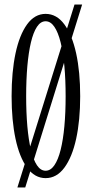

<svg xmlns="http://www.w3.org/2000/svg" viewBox="-20 -772 422 844"><path d="M56.5 52 307.5 -752H341L91 52ZM180.5 11Q132.5 11 99 -35Q65.5 -81 48.2 -162Q31 -243 31 -349Q31 -456 48.2 -537.2Q65.5 -618.5 99 -664.8Q132.5 -711 180.5 -711Q229 -711 263 -664.8Q297 -618.5 314.8 -537.2Q332.5 -456 332.5 -349Q332.5 -243 314.8 -162Q297 -81 263 -35Q229 11 180.5 11ZM180.5 -21.5Q202.5 -21.5 219 -45.5Q235.5 -69.5 246.5 -113.2Q257.5 -157 263 -217Q268.5 -277 268.5 -349Q268.5 -421 263 -481.2Q257.5 -541.5 246.5 -585.8Q235.5 -630 219 -654.2Q202.5 -678.5 180.5 -678.5Q158.5 -678.5 142.5 -654.2Q126.5 -630 116 -585.8Q105.5 -541.5 100.2 -481.2Q95 -421 95 -349Q95 -277 100.2 -217Q105.5 -157 116 -113.2Q126.5 -69.5 142.5 -45.5Q158.5 -21.5 180.5 -21.5Z"/></svg>

Font: Imbue Thin 10pt Light
Style: Regular
Weight: 300
Version: Version 1.102